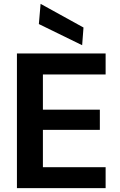

<svg xmlns="http://www.w3.org/2000/svg" viewBox="-20 -978 622 998"><path d="M68 0V-700H529V-591H203V-408H499V-303H203V-109H529V0ZM407 -743 182 -853 191 -958 414 -835Z"/></svg>

Font: DM Sans 18pt
Style: Bold
Weight: 700
Designer: Colophon Foundry, Jonny Pinhorn
Foundry: Colophon Foundry
Version: Version 4.004;gftools[0.9.30]